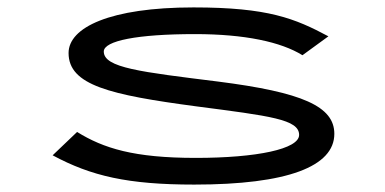

<svg xmlns="http://www.w3.org/2000/svg" viewBox="-20 -488 1040 518"><path d="M504 10C756 10 882 -39 882 -127C882 -201 796 -239 568 -268C360 -294 260 -305 260 -349C260 -378 351 -396 506 -396C640 -396 738 -375 796 -339L866 -390C776 -438 704 -468 502 -468C277 -468 165 -414 165 -345C165 -258 277 -232 510 -201C709 -175 787 -166 787 -124C787 -86 673 -62 508 -62C341 -62 259 -88 188 -132L122 -69C226 -13 325 10 504 10Z"/></svg>

Font: Inconsolata UltraExpanded
Style: Regular
Weight: 400
Width: 9
Monospace: yes
Designer: Raph Levien, Cyreal, Brenton Simpson
Foundry: Raph Levien, Cyreal, Google
Version: Version 3.100